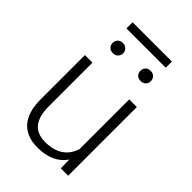

<svg xmlns="http://www.w3.org/2000/svg" viewBox="-248 -936 1044 1044"><g transform="rotate(45 274.5 -414.0)"><path d="M74.2 0ZM416 -66.9Q363.3 9.8 247.6 9.8Q163.1 9.8 119.1 -39.3Q75.2 -88.4 74.2 -184.6V-528.3H132.3V-191.9Q132.3 -41 254.4 -41Q381.3 -41 415 -146V-528.3H473.6V0H417ZM133.8 -681.6Q133.8 -698.2 144.5 -709.7Q155.3 -721.2 173.8 -721.2Q192.4 -721.2 203.4 -709.7Q214.4 -698.2 214.4 -681.6Q214.4 -665.5 203.4 -654.3Q192.4 -643.1 173.8 -643.1Q155.3 -643.1 144.5 -654.3Q133.8 -665.5 133.8 -681.6ZM347.7 -681.2Q347.7 -697.8 358.2 -709.2Q368.7 -720.7 387.7 -720.7Q406.2 -720.7 417.2 -709.2Q428.2 -697.8 428.2 -681.2Q428.2 -665 417.2 -653.8Q406.2 -642.6 387.7 -642.6Q368.7 -642.6 358.2 -653.8Q347.7 -665 347.7 -681.2ZM433.6 -790.5H131.3V-837.9H433.6Z"/></g></svg>

Font: Roboto Light
Style: Regular
Weight: 300
Designer: Google
Version: Version 2.134; 2016; ttfautohint (v1.6)